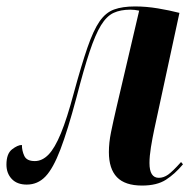

<svg xmlns="http://www.w3.org/2000/svg" viewBox="-29 -566 602 596"><path d="M412 10Q359 10 334 -16Q309 -42 309 -94Q309 -123 315.5 -155Q322 -187 332 -230L403 -533Q388 -536 376 -536Q345 -536 323.5 -526Q302 -516 284.5 -487.5Q267 -459 249 -405Q231 -351 208 -262Q181 -161 158.5 -102Q136 -43 112 -18Q88 7 54 7Q24 7 7.5 -10.5Q-9 -28 -9 -55Q-9 -89 8.5 -102.5Q26 -116 39 -116Q39 -98 46.5 -82Q54 -66 79 -66Q102 -66 121.5 -86Q141 -106 160 -152Q179 -198 200 -277Q224 -365 242.5 -418.5Q261 -472 280 -499.5Q299 -527 325 -536.5Q351 -546 390 -546Q425 -546 461 -540Q497 -534 528 -526L450 -165Q444 -137 439.5 -109Q435 -81 435 -60Q435 -14 464 -14Q479 -14 493 -24Q507 -34 533 -63L539 -56Q514 -26 486 -8Q458 10 412 10Z"/></svg>

Font: Noto Serif Display ExtraCondensed
Style: Bold Italic
Weight: 700
Width: 2
Italic angle: -12°
Designer: Monotype Design Team
Foundry: Monotype Imaging Inc.
Version: Version 2.009